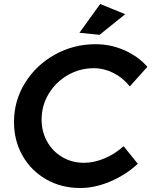

<svg xmlns="http://www.w3.org/2000/svg" viewBox="-20 -930 763 960"><path d="M717 -596 629 -498Q595 -541 547.5 -565Q500 -589 449 -589Q379 -589 319 -554.5Q259 -520 223.5 -461Q188 -402 188 -332Q188 -272 215.5 -222.5Q243 -173 291.5 -144.5Q340 -116 400 -116Q450 -116 502.5 -138Q555 -160 598 -199L669 -111Q608 -55 531.5 -22.5Q455 10 381 10Q286 10 210.5 -33.5Q135 -77 92.5 -152Q50 -227 50 -320Q50 -427 105.5 -516Q161 -605 254.5 -657Q348 -709 458 -709Q533 -709 601.5 -679Q670 -649 717 -596ZM481 -910 606 -859 478 -756 377 -766Z"/></svg>

Font: Gontserrat Medium
Style: Italic
Weight: 500
Italic angle: -11.3°
Designer: Julieta Ulanovsky
Foundry: Julieta Ulanovsky
Version: Version 6.001